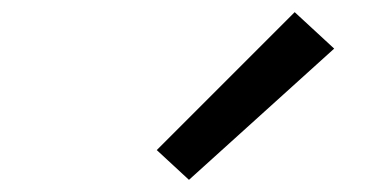

<svg xmlns="http://www.w3.org/2000/svg" viewBox="-20 -817 616 316"><path d="M291 -521 530 -737 465 -797 238 -570Z"/></svg>

Font: Iosevka Sparkle
Style: Italic
Weight: 400
Italic angle: -9°
Designer: Belleve Invis
Foundry: Belleve Invis
Version: Version 4.5.0; ttfautohint (v1.8.3)